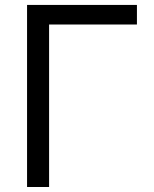

<svg xmlns="http://www.w3.org/2000/svg" viewBox="-20 -747 615 767"><path d="M527 -649.1H176.1V0H88.1V-727.3H527Z"/></svg>

Font: Fast_Sans-Dotted
Style: Regular
Weight: 400
Version: Version 3.018